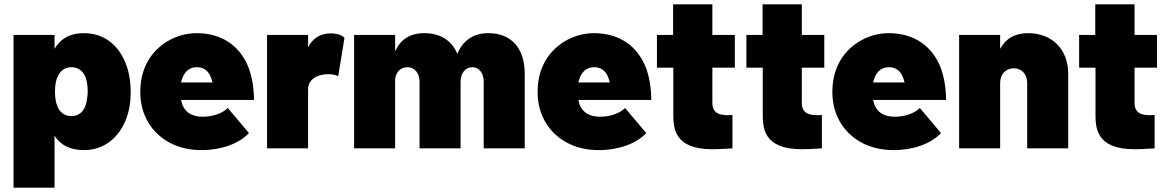

<svg xmlns="http://www.w3.org/2000/svg" viewBox="-20 -680 5346 880"><path d="M563 -370C532 -468 461 -528 365 -528C296 -528 255 -499 230 -456V-520H42V180H230V-58C256 -17 299 8 365 8C465 8 527 -58 556 -129C573 -171 579 -213 579 -258C579 -292 575 -333 563 -370ZM365 -181C353 -160 334 -148 307 -148C281 -148 262 -160 250 -179C238 -199 232 -225 232 -261C232 -296 238 -319 249 -338C261 -359 280 -372 307 -372C336 -372 355 -357 365 -340C377 -320 382 -294 382 -261C382 -238 377 -201 365 -181Z M909 -145C864 -145 835 -162 820 -191C815 -200 812 -211 810 -222H1144C1144 -273 1136 -326 1119 -371C1080 -469 998 -528 881 -528C783 -528 692 -471 651 -387C630 -344 623 -302 623 -257C623 -193 643 -136 678 -92C728 -30 804 8 904 8C993 8 1075 -21 1121 -70L1024 -185C997 -158 951 -145 909 -145ZM882 -372C909 -372 929 -360 942 -336C947 -326 951 -315 954 -302H810C813 -317 818 -329 824 -339C837 -360 856 -372 882 -372Z M1496 -527C1445 -527 1412 -502 1392 -463V-520H1204V0H1392V-271C1392 -312 1426 -331 1455 -337C1465 -339 1475 -340 1484 -340C1506 -340 1524 -335 1530 -330L1559 -507C1550 -516 1530 -527 1496 -527Z M2218 -528C2153 -528 2103 -498 2076 -433C2051 -495 1997 -528 1925 -528C1859 -528 1815 -499 1791 -444V-520H1603V0H1791V-319C1796 -351 1817 -372 1847 -372C1880 -372 1903 -345 1903 -305V0H2091V-305C2091 -345 2113 -372 2145 -372C2176 -372 2197 -345 2197 -305V0H2385V-341C2385 -460 2323 -528 2218 -528Z M2730 -145C2685 -145 2656 -162 2641 -191C2636 -200 2633 -211 2631 -222H2965C2965 -273 2957 -326 2940 -371C2901 -469 2819 -528 2702 -528C2604 -528 2513 -471 2472 -387C2451 -344 2444 -302 2444 -257C2444 -193 2464 -136 2499 -92C2549 -30 2625 8 2725 8C2814 8 2896 -21 2942 -70L2845 -185C2818 -158 2772 -145 2730 -145ZM2703 -372C2730 -372 2750 -360 2763 -336C2768 -326 2772 -315 2775 -302H2631C2634 -317 2639 -329 2645 -339C2658 -360 2677 -372 2703 -372Z M3348 -370V-520H3245V-660H3065V-520H2991V-370H3066V-160C3066 -98 3066 4 3245 4C3263 4 3291 3 3337 0V-153C3330 -153 3323 -152 3316 -152C3310 -152 3304 -153 3298 -153C3245 -158 3245 -194 3245 -213V-370Z M3758 -370V-520H3655V-660H3475V-520H3401V-370H3476V-160C3476 -98 3476 4 3655 4C3673 4 3701 3 3747 0V-153C3740 -153 3733 -152 3726 -152C3720 -152 3714 -153 3708 -153C3655 -158 3655 -194 3655 -213V-370Z M4081 -145C4036 -145 4007 -162 3992 -191C3987 -200 3984 -211 3982 -222H4316C4316 -273 4308 -326 4291 -371C4252 -469 4170 -528 4053 -528C3955 -528 3864 -471 3823 -387C3802 -344 3795 -302 3795 -257C3795 -193 3815 -136 3850 -92C3900 -30 3976 8 4076 8C4165 8 4247 -21 4293 -70L4196 -185C4169 -158 4123 -145 4081 -145ZM4054 -372C4081 -372 4101 -360 4114 -336C4119 -326 4123 -315 4126 -302H3982C3985 -317 3990 -329 3996 -339C4009 -360 4028 -372 4054 -372Z M4693 -528C4632 -528 4590 -504 4564 -456V-520H4376V0H4564V-300C4564 -340 4590 -367 4627 -367C4662 -367 4688 -340 4688 -300V0H4876V-341C4876 -460 4796 -528 4693 -528Z M5283 -370V-520H5180V-660H5000V-520H4926V-370H5001V-160C5001 -98 5001 4 5180 4C5198 4 5226 3 5272 0V-153C5265 -153 5258 -152 5251 -152C5245 -152 5239 -153 5233 -153C5180 -158 5180 -194 5180 -213V-370Z"/></svg>

Font: Arthouse Owned Black
Style: Regular
Weight: 900
Designer: Jeremy Tribby
Foundry: Tribby Type
Version: Version 1.000;PS 001.000;hotconv 1.0.88;makeotf.lib2.5.64775